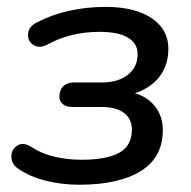

<svg xmlns="http://www.w3.org/2000/svg" viewBox="-20 -516 544 546"><path d="M32.5 -35.7Q12.5 -48.9 12.3 -69.9Q12.1 -91 28.9 -101.8Q45.7 -112.6 67.7 -99Q96.3 -79.7 133.6 -70.7Q170.9 -61.7 211.9 -61.7Q282.3 -61.7 318.7 -81.4Q355.1 -101.2 355.1 -147.4Q355.1 -177.2 333.1 -194.5Q311 -211.7 269.2 -211.7H186.2Q168.6 -211.7 158.8 -219.8Q148.9 -227.9 148.9 -241.1Q148.9 -259.9 159.9 -270.7Q170.9 -281.5 190.7 -281.5H270.3Q315.6 -281.5 343.5 -303.2Q371.3 -324.9 371.3 -362.3Q371.3 -392.5 344.1 -408.9Q316.9 -425.4 263 -425.4Q180.2 -425.4 114.8 -389.3Q91.4 -377.2 74.6 -388.5Q57.9 -399.7 59.9 -420.5Q61.9 -441.3 85.2 -452.4Q127 -474.4 177 -485.4Q227 -496.4 280.3 -496.4Q363.8 -496.4 411.3 -464.3Q458.8 -432.1 458.8 -377.9Q458.8 -319.8 420.8 -283.9Q382.7 -248.1 322.3 -243.1L326.8 -256.4Q380.1 -254.5 411.5 -223.8Q443 -193.1 443 -146.5Q443 -68.1 380.1 -29.4Q317.2 9.3 205.9 9.3Q154.8 9.3 109.7 -2.2Q64.7 -13.7 32.5 -35.7Z"/></svg>

Font: SN Pro Thin
Style: Italic
Weight: 200
Italic angle: -9°
Designer: Tobias Whetton
Foundry: Supernotes
Version: Version 1.003;Glyphs 3.3 (3324)